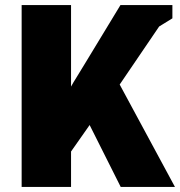

<svg xmlns="http://www.w3.org/2000/svg" viewBox="-20 -734 707 754"><path d="M667 0 450 -402 605 -630 657 -662V-714H453L314 -485C288 -441 269 -413 259 -394V-714H65V0H259V-139L332 -243L454 0Z"/></svg>

Font: Frost ExtraBold
Style: Regular
Weight: 800
Designer: Lee Frost
Foundry: Lee Frost for Ice Communication Norge AS
Version: Version 2.011;hotconv 1.0.107;makeotfexe 2.5.65593